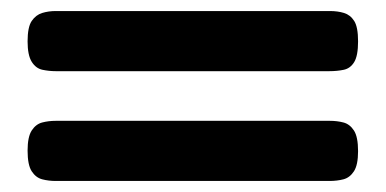

<svg xmlns="http://www.w3.org/2000/svg" viewBox="-20 -431 699 348"><path d="M81 -302Q69 -302 57 -304.5Q45 -307 37.5 -319Q30 -331 30 -356Q30 -382 37.5 -393Q45 -404 56.5 -407.5Q68 -411 81 -411H578Q592 -411 603.5 -407.5Q615 -404 622 -393Q629 -382 629 -356Q629 -330 622 -318.5Q615 -307 603 -304.5Q591 -302 577 -302ZM81 -103Q68 -103 56.5 -106Q45 -109 37.5 -120.5Q30 -132 30 -158Q30 -183 37.5 -194.5Q45 -206 56.5 -209Q68 -212 81 -212H578Q591 -212 602.5 -209Q614 -206 621.5 -194.5Q629 -183 629 -157Q629 -132 621.5 -120.5Q614 -109 602.5 -106Q591 -103 577 -103Z"/></svg>

Font: Fredoka Expanded Medium
Style: Regular
Weight: 500
Width: 7
Designer: Ben Nathan
Foundry: Milena B. Brandão, Ben Nathan
Version: Version 2.001